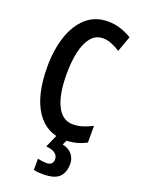

<svg xmlns="http://www.w3.org/2000/svg" viewBox="-177 -801 819 1117"><g transform="rotate(20 233.0 -242.5)"><path d="M299 -623Q252 -623 223 -587Q194 -551 181 -490.5Q168 -430 168 -356Q168 -230 202 -161Q236 -92 302 -92Q331 -92 360 -101Q389 -110 421 -126V-23Q362 10 288 10Q174 10 111 -86Q48 -182 48 -357Q48 -461 75.5 -544.5Q103 -628 157.5 -676.5Q212 -725 291 -725Q331 -725 367.5 -713.5Q404 -702 439 -681L404 -584Q378 -601 351 -612Q324 -623 299 -623ZM367 128Q367 183 338 211.5Q309 240 238 240Q221 240 207 239Q193 238 180 234V165Q192 168 207 170Q222 172 233 172Q275 172 275 134Q275 113 257.5 99Q240 85 201 81L237 0H305L287 38Q328 47 347.5 72.5Q367 98 367 128Z"/></g></svg>

Font: Noto Sans Malayalam ExtraCondensed SemiBold
Style: Regular
Weight: 600
Width: 2
Designer: Jelle Bosma - Monotype Design Team
Foundry: Monotype Imaging Inc.
Version: Version 2.104; ttfautohint (v1.8.4.7-5d5b)